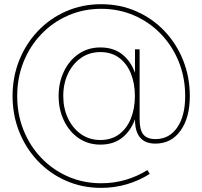

<svg xmlns="http://www.w3.org/2000/svg" viewBox="-20 -724 982 932"><path d="M471.2 188Q378.9 188 300.3 153.3Q221.7 118.7 163.6 57.4Q105.5 -3.9 73.2 -84.7Q41 -165.5 41 -257.8Q41 -350.1 73.2 -430.9Q105.5 -511.7 163.6 -573Q221.7 -634.3 300.3 -668.9Q378.9 -703.6 471.2 -703.6Q563.5 -703.6 642.1 -668.9Q720.7 -634.3 778.8 -573Q836.9 -511.7 869.1 -430.9Q901.4 -350.1 901.4 -257.8Q901.4 -152.8 856.4 -89.8Q811.5 -26.9 734.4 -26.9Q635.3 -26.9 635.3 -144H634.8Q614.3 -87.9 572.3 -54.9Q530.3 -22 467.3 -22Q407.2 -22 361.6 -53.5Q315.9 -85 290.3 -138.7Q264.6 -192.4 264.6 -257.8Q264.6 -323.7 290.3 -377.2Q315.9 -430.7 361.6 -462.2Q407.2 -493.7 467.3 -493.7Q530.3 -493.7 572.3 -460.9Q614.3 -428.2 634.8 -371.6H635.3V-484.4H657.7V-144Q657.7 -93.8 675.8 -71.3Q693.8 -48.8 734.4 -48.8Q801.3 -48.8 840.1 -105Q878.9 -161.1 878.9 -257.8Q878.9 -347.2 847.9 -424.1Q816.9 -501 761.2 -558.8Q705.6 -616.7 631.3 -648.9Q557.1 -681.2 471.2 -681.2Q385.3 -681.2 311 -648.9Q236.8 -616.7 181.2 -558.8Q125.5 -501 94.5 -424.1Q63.5 -347.2 63.5 -257.8Q63.5 -168.5 94.5 -91.6Q125.5 -14.6 181.2 43.2Q236.8 101.1 311 133.3Q385.3 165.5 471.2 165.5Q533.7 165.5 590.1 148.9Q646.5 132.3 695.3 101.6L707 120.1Q656.2 152.3 596.2 170.2Q536.1 188 471.2 188ZM467.3 -44.4Q521 -44.4 558.3 -72.3Q595.7 -100.1 615.2 -148.4Q634.8 -196.8 634.8 -257.8Q634.8 -319.3 615.2 -367.4Q595.7 -415.5 558.3 -443.4Q521 -471.2 467.3 -471.2Q414.1 -471.2 373.5 -442.9Q333 -414.6 310.1 -366.5Q287.1 -318.4 287.1 -257.8Q287.1 -197.8 310.1 -149.4Q333 -101.1 373.5 -72.8Q414.1 -44.4 467.3 -44.4Z"/></svg>

Font: Inter Display Thin
Style: Regular
Weight: 100
Designer: Rasmus Andersson
Foundry: rsms
Version: Version 4.000;git-a52131595